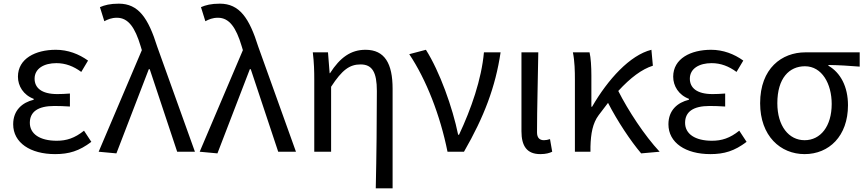

<svg xmlns="http://www.w3.org/2000/svg" viewBox="-20 -829 4730 1049"><path d="M281 13C357 13 413 -4 479 -54L439 -115C388 -74 343 -60 290 -60C198 -60 143 -97 143 -158C143 -218 187 -250 277 -250C304 -250 330 -249 362 -247V-318C335 -316 315 -315 293 -315C206 -315 169 -350 169 -399C169 -455 221 -484 288 -484C338 -484 382 -467 424 -436L461 -498C411 -534 351 -557 285 -557C174 -557 78 -509 78 -410C78 -359 108 -310 164 -289V-284C102 -269 52 -227 52 -150C52 -49 146 13 281 13Z M616 9 793 -451H798L948 0H1045L839 -574C790 -730 737 -809 629 -809C581 -809 552 -801 526 -790L550 -713C569 -723 589 -732 619 -732C681 -732 718 -678 748 -578L755 -555L519 0Z M1168 9 1345 -451H1350L1500 0H1597L1391 -574C1342 -730 1289 -809 1181 -809C1133 -809 1104 -801 1078 -790L1102 -713C1121 -723 1141 -732 1171 -732C1233 -732 1270 -678 1300 -578L1307 -555L1071 0Z M2033 200H2125V-344C2125 -482 2082 -557 1977 -557C1897 -557 1838 -515 1783 -429H1781L1772 -543H1689C1696 -486 1697 -438 1697 -394V0H1789V-355C1849 -447 1890 -477 1950 -477C2014 -477 2039 -434 2039 -332C2039 -176 2037 23 2033 200Z M2425 0H2515C2625 -191 2687 -354 2715 -543H2624C2611 -396 2554 -233 2488 -93H2483C2453 -241 2382 -439 2307 -557L2216 -533C2309 -394 2385 -199 2425 0Z M2932 13C2963 13 2982 7 2997 0L2985 -69C2973 -65 2962 -63 2952 -63C2929 -63 2914 -75 2914 -106C2914 -237 2919 -396 2921 -543H2829V-112C2829 -32 2858 13 2932 13Z M3483 9 3584 0C3501 -89 3412 -225 3358 -332C3425 -405 3487 -451 3547 -470L3539 -557C3422 -528 3301 -395 3215 -246H3211V-416C3211 -464 3208 -514 3201 -543H3110C3120 -495 3121 -438 3121 -394V0H3206V-28C3208 -99 3218 -156 3251 -200L3302 -267C3354 -166 3426 -58 3483 9Z M3861 13C3937 13 3993 -4 4059 -54L4019 -115C3968 -74 3923 -60 3870 -60C3778 -60 3723 -97 3723 -158C3723 -218 3767 -250 3857 -250C3884 -250 3910 -249 3942 -247V-318C3915 -316 3895 -315 3873 -315C3786 -315 3749 -350 3749 -399C3749 -455 3801 -484 3868 -484C3918 -484 3962 -467 4004 -436L4041 -498C3991 -534 3931 -557 3865 -557C3754 -557 3658 -509 3658 -410C3658 -359 3688 -310 3744 -289V-284C3682 -269 3632 -227 3632 -150C3632 -49 3726 13 3861 13Z M4376 13C4509 13 4613 -85 4613 -254C4613 -356 4572 -432 4506 -470V-474C4566 -473 4616 -470 4677 -465V-543H4380C4252 -543 4133 -456 4133 -265C4133 -86 4244 13 4376 13ZM4376 -63C4290 -63 4227 -140 4227 -265C4227 -402 4292 -467 4378 -467C4471 -467 4524 -371 4524 -261C4524 -139 4463 -63 4376 -63Z"/></svg>

Font: Noto Sans Mono CJK HK
Style: Regular
Weight: 400
Designer: Ryoko NISHIZUKA 西塚涼子 (kana, bopomofo & ideographs); Paul D. Hunt (Latin, Greek & Cyrillic); Sandoll Communications 산돌커뮤니
Foundry: Adobe
Version: Version 2.004;hotconv 1.0.118;makeotfexe 2.5.65603